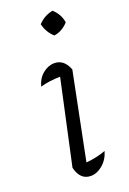

<svg xmlns="http://www.w3.org/2000/svg" viewBox="-137 -742 536 797"><g transform="rotate(-20 130.5 -343.5)"><path d="M209 -72Q199 -37 173.5 -15.5Q148 6 121 6Q74 6 60 -52L141 -425Q91 -424 53 -413Q62 -447 86 -466.5Q110 -486 137 -486Q180 -486 199 -436L122 -53Q168 -57 209 -72ZM205 -693Q235 -666 240 -629Q229 -616 212 -606Q195 -596 177 -594Q149 -619 140 -657Q167 -686 205 -693Z"/></g></svg>

Font: Piazzolla Light
Style: Italic
Weight: 300
Italic angle: -11.3°
Designer: Juan Pablo del Peral
Foundry: Huerta Tipografica
Version: Version 1.330